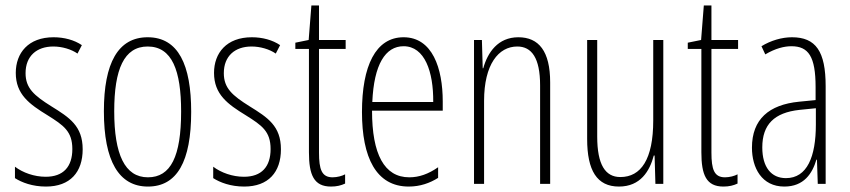

<svg xmlns="http://www.w3.org/2000/svg" viewBox="-20 -676 3124 706"><path d="M284 -127C284 -213 235 -244 169 -285C105 -325 74 -352 74 -407C74 -470 115 -505 176 -505C208 -505 242 -495 265 -479L281 -510C253 -529 216 -539 177 -539C84 -539 38 -481 38 -408C38 -329 88 -293 155 -252C214 -215 246 -193 246 -128C246 -63 213 -26 148 -26C106 -26 64 -41 35 -63V-21C60 -5 99 10 149 10C238 10 284 -43 284 -127Z M683 -265C683 -437 636 -539 523 -539C414 -539 362 -444 362 -267C362 -84 417 10 524 10C631 10 683 -82 683 -265ZM400 -267C400 -421 436 -505 523 -505C613 -505 646 -416 646 -266C646 -101 608 -24 524 -24C439 -24 400 -108 400 -267Z M1013 -127C1013 -213 964 -244 898 -285C834 -325 803 -352 803 -407C803 -470 844 -505 905 -505C937 -505 971 -495 994 -479L1010 -510C982 -529 945 -539 906 -539C813 -539 767 -481 767 -408C767 -329 817 -293 884 -252C943 -215 975 -193 975 -128C975 -63 942 -26 877 -26C835 -26 793 -41 764 -63V-21C789 -5 828 10 878 10C967 10 1013 -43 1013 -127Z M1203 -24C1163 -24 1153 -53 1153 -115V-496H1251V-529H1153V-656H1125L1115 -529L1066 -519V-496H1116V-116C1116 -33 1134 10 1197 10C1218 10 1234 6 1249 -1V-35C1238 -29 1220 -24 1203 -24Z M1464 -539C1361 -539 1311 -433 1311 -264C1311 -97 1363 10 1483 10C1525 10 1561 -3 1591 -22V-61C1555 -36 1521 -24 1485 -24C1393 -24 1348 -109 1348 -269H1608V-303C1608 -425 1570 -539 1464 -539ZM1464 -506C1542 -506 1574 -412 1573 -301H1349C1355 -439 1397 -506 1464 -506Z M1886 -539C1811 -539 1773 -483 1757 -425H1755L1752 -529H1723V0H1760V-305C1760 -439 1813 -505 1882 -505C1935 -505 1966 -463 1966 -362V0H2003V-373C2003 -488 1961 -539 1886 -539Z M2419 -529H2382V-233C2382 -90 2337 -25 2261 -25C2206 -25 2176 -70 2176 -174V-529H2139V-165C2139 -49 2175 10 2256 10C2335 10 2369 -47 2384 -104H2387L2390 0H2419Z M2646 -24C2606 -24 2596 -53 2596 -115V-496H2694V-529H2596V-656H2568L2558 -529L2509 -519V-496H2559V-116C2559 -33 2577 10 2640 10C2661 10 2677 6 2692 -1V-35C2681 -29 2663 -24 2646 -24Z M2892 -539C2855 -539 2814 -527 2780 -506L2794 -476C2831 -498 2864 -506 2890 -506C2953 -506 2979 -468 2979 -356V-308L2918 -302C2808 -291 2745 -238 2745 -133C2745 -59 2781 10 2864 10C2936 10 2967 -38 2982 -89H2984L2987 0H3016V-359C3016 -487 2980 -539 2892 -539ZM2920 -272 2980 -278V-218C2980 -100 2948 -21 2870 -21C2816 -21 2783 -61 2783 -134C2783 -218 2827 -262 2920 -272Z"/></svg>

Font: Noto Sans Armenian ExtraCondensed ExtraLight
Style: Regular
Weight: 200
Width: 2
Designer: Monotype Design Team
Foundry: Monotype Imaging Inc.
Version: Version 2.008